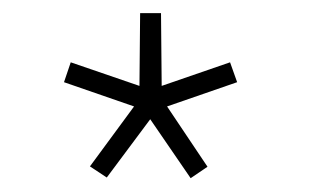

<svg xmlns="http://www.w3.org/2000/svg" viewBox="-20 -698 466 285"><path d="M220 -570.5 321.5 -605.5 332 -576 228 -540 288 -450.5 263 -433.5 203 -521 138.5 -434.5 113.5 -451 179 -540 75 -576 85 -605.5 187 -570.5 188 -678.5H219Z"/></svg>

Font: League Spartan Thin
Style: Regular
Weight: 100
Foundry: The League of Moveable Type
Version: Version 2.002